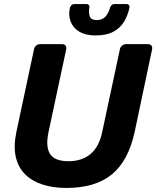

<svg xmlns="http://www.w3.org/2000/svg" viewBox="-20 -918 772 948"><path d="M307 10Q243 10 191 -6.5Q139 -23 104.5 -57Q70 -91 58 -143Q46 -195 61 -267L148 -675Q150 -686 158.5 -693Q167 -700 178 -700H287Q298 -700 303.5 -693Q309 -686 307 -675L220 -268Q204 -194 227 -158Q250 -122 318 -122Q385 -122 427.5 -158Q470 -194 485 -268L572 -675Q574 -686 583 -693Q592 -700 602 -700H712Q722 -700 727.5 -693Q733 -686 731 -675L645 -267Q614 -124 532.5 -57Q451 10 307 10ZM451 -743Q403 -743 372 -761.5Q341 -780 329 -811Q317 -842 325 -879Q327 -887 333 -892.5Q339 -898 348 -898H406Q415 -898 419 -892.5Q423 -887 421 -879Q417 -856 423 -837.5Q429 -819 458 -819Q487 -819 502 -837.5Q517 -856 523 -879Q525 -887 531 -892.5Q537 -898 546 -898H604Q613 -898 617 -892.5Q621 -887 619 -879Q611 -842 592.5 -811Q574 -780 540 -761.5Q506 -743 451 -743Z"/></svg>

Font: Rubik SemiBold
Style: Italic
Weight: 600
Italic angle: -12°
Designer: Hubert and Fischer
Foundry: Hubert and Fischer
Version: Version 2.300;gftools[0.9.30]